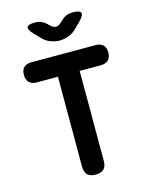

<svg xmlns="http://www.w3.org/2000/svg" viewBox="-138 -1036 875 1125"><g transform="rotate(-15 300.0 -473.5)"><path d="M234 -608H106Q76 -608 60 -624Q44 -640 44 -670Q44 -699 59.5 -714.5Q75 -730 105 -730H495Q525 -730 540.5 -714.5Q556 -699 556 -670Q556 -640 540 -624Q524 -608 494 -608H366V-63Q366 -29 350 -13Q334 3 300 3Q266 3 250 -13Q234 -29 234 -63ZM186 -950Q208 -950 224.5 -942.5Q241 -935 257 -920L266 -911Q282 -894 299 -894Q316 -894 333 -911L344 -921Q360 -937 377 -943.5Q394 -950 415 -950Q457 -950 463.5 -935Q470 -920 441 -890L405 -854Q383 -831 354 -820.5Q325 -810 300 -810Q275 -810 246 -820.5Q217 -831 196 -854L161 -890Q132 -921 138 -935.5Q144 -950 186 -950Z"/></g></svg>

Font: Maple Mono NL
Style: Bold
Weight: 700
Monospace: yes
Designer: subframe7536
Version: Version 7.000